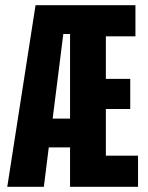

<svg xmlns="http://www.w3.org/2000/svg" viewBox="-20 -720 569 740"><path d="M8 0 117 -700H502V-580H388V-416H482V-300H388V-120H512V0H250V-152H168L149 0ZM183 -263H250V-589H224Z"/></svg>

Font: Tektur Condensed SemiBold
Style: Regular
Weight: 600
Width: 3
Designer: Adam Jagosz
Foundry: Adam Jagosz
Version: Version 1.005;gftools[0.9.30]